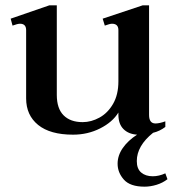

<svg xmlns="http://www.w3.org/2000/svg" viewBox="-20 -495 668 720"><path d="M608 177Q590 191 567 198Q544 205 522 205Q468 205 444.5 178.5Q421 152 421 119Q421 88 440.5 60Q460 32 494 10Q462 8 443 -11Q424 -30 424 -65V-73Q402 -37 355.5 -13.5Q309 10 254 10Q168 10 123 -26.5Q78 -63 78 -126V-382Q78 -406 55 -406Q46 -406 27 -399L20 -425L165 -475H193V-139Q193 -88 218.5 -62.5Q244 -37 290 -37Q322 -37 353 -54Q384 -71 404 -105.5Q424 -140 424 -190V-382Q424 -406 400 -406Q392 -406 373 -399L365 -425L515 -475H539V-64Q539 -32 563 -32Q578 -32 600 -40V-19Q579 -3 554 3Q493 52 493 109Q493 138 509.5 152Q526 166 553 166Q576 166 600 155Z"/></svg>

Font: Taviraj Medium
Style: Regular
Weight: 500
Designer: Katatrad Team
Foundry: CadsonDemak
Version: Version 1.030